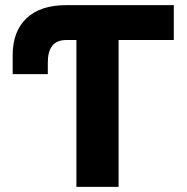

<svg xmlns="http://www.w3.org/2000/svg" viewBox="-20 -727 726 747"><path d="M656.2 -571.3H441.4V0H277.3V-571.3H237.3Q166 -571.3 166 -483.4V-438.5H29.3V-512.7Q29.3 -604.5 83 -655.8Q136.7 -707 237.3 -707H656.2Z"/></svg>

Font: Pretendard ExtraBold
Style: Regular
Weight: 800
Designer: Base glyphs from Inter by Rasmus Andersson; Hangeul glyphs from Noto Sans CJK(Source Han Sans) by Jang Soo-young and Kan
Foundry: Kil Hyung-jin
Version: Version 1.309